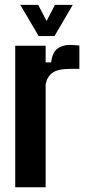

<svg xmlns="http://www.w3.org/2000/svg" viewBox="-20 -794 365 814"><path d="M44.5 0V-600H173.5V-529.5H196.5Q202 -571 222.8 -587.2Q243.5 -603.5 276 -603.5Q288 -603.5 299.2 -602.5Q310.5 -601.5 316.5 -601V-502H278Q224 -502 201.8 -485Q179.5 -468 173.5 -437V0ZM144 -641 66 -773.5H142L177.5 -705L213 -773.5H288.5L211 -641Z"/></svg>

Font: Big Shoulders Display Thin ExtraBold
Style: Regular
Weight: 800
Version: Version 2.002